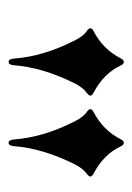

<svg xmlns="http://www.w3.org/2000/svg" viewBox="49 -796 307 445"><g transform="rotate(90 202.5 -573.5)"><path d="M45.4 -439.9ZM240.2 -637.2Q282.2 -659.2 302.7 -699.7Q306.2 -707 311 -707Q315.9 -707 319.3 -699.7Q337.9 -660.2 381.8 -637.2Q389.2 -633.3 389.2 -629.6Q389.2 -626 383.3 -621.6Q370.1 -611.8 360.8 -593.3Q323.7 -518.6 318.8 -452.6Q317.9 -439.9 311 -439.9Q304.2 -439.9 303.2 -452.6Q298.3 -520.5 261.2 -593.3Q251 -613.8 238.8 -621.6Q232.9 -626 232.9 -629.6Q232.9 -633.3 240.2 -637.2ZM52.7 -637.2Q94.7 -659.2 115.2 -699.7Q118.7 -707 123.5 -707Q128.4 -707 131.8 -699.7Q150.4 -660.2 194.3 -637.2Q201.7 -633.3 201.7 -629.6Q201.7 -626 195.8 -621.6Q182.6 -611.8 173.3 -593.3Q136.2 -518.6 131.3 -452.6Q130.4 -439.9 123.5 -439.9Q116.7 -439.9 115.7 -452.6Q110.8 -520.5 73.7 -593.3Q63.5 -613.8 51.3 -621.6Q45.4 -626 45.4 -629.6Q45.4 -633.3 52.7 -637.2Z"/></g></svg>

Font: UnifrakturMaguntia18
Style: Book
Weight: 400
Designer: j. 'mach' wust, Gerrit Ansmann, Georg Duffner, based on a font by Peter Wiegel, original typeface by Carl Albert Fahrenw
Version: Version 2017-03-19